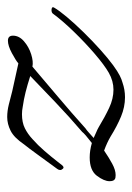

<svg xmlns="http://www.w3.org/2000/svg" viewBox="63 -390 367 533"><g transform="rotate(-90 246.5 -123.5)"><path d="M284 33Q264 40 243 40Q216 40 189.5 29Q163 18 134 0Q117 -10 95 -18Q76 -5 58.5 4.5Q41 14 27 14Q19 14 16 12Q10 9 10 -3Q10 -18 25 -38Q40 -58 76 -58Q95 -58 116 -52Q142 -72 147 -79Q188 -114 229.5 -153.5Q271 -193 302 -223Q277 -231 257 -236Q237 -241 216 -244Q211 -245 206 -245.5Q201 -246 196 -246Q173 -246 157 -238Q141 -230 127 -217Q110 -202 94 -183.5Q78 -165 64 -147Q61 -143 55 -135.5Q49 -128 45 -132Q41 -136 41 -140Q41 -144 44 -148Q66 -178 84.5 -203.5Q103 -229 112 -240Q131 -268 150 -277.5Q169 -287 188 -287Q205 -287 223 -282.5Q241 -278 260 -273Q278 -269 298.5 -264.5Q319 -260 337 -256Q345 -263 365.5 -274Q386 -285 400 -285Q414 -285 414 -271Q414 -254 398.5 -240.5Q383 -227 362.5 -220.5Q342 -214 328 -217Q294 -188 246 -147.5Q198 -107 157 -70Q151 -66 144.5 -60Q138 -54 130 -47Q138 -43 145.5 -40Q153 -37 160 -33Q188 -16 213.5 -4Q239 8 264 8Q288 8 311 -5Q332 -17 363 -43.5Q394 -70 425 -102Q456 -134 475 -160Q478 -164 485 -164Q489 -164 491.5 -162.5Q494 -161 492 -157Q484 -143 465.5 -121Q447 -99 423 -74.5Q399 -50 375 -28.5Q351 -7 332 7Q314 20 303 25.5Q292 31 284 33Z"/></g></svg>

Font: Allura
Style: Regular
Weight: 400
Designer: Robert E. Leuschke
Foundry: Robert E. Leuschke
Version: Version 1.110